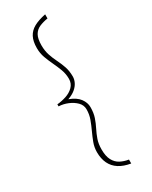

<svg xmlns="http://www.w3.org/2000/svg" viewBox="-208 -710 706 893"><g transform="rotate(-30 145.0 -263.5)"><path d="M211 137Q174 131 149 115Q124 99 111.5 73Q99 47 99 12Q99 -14 108 -38Q117 -62 128 -85.5Q139 -109 148 -133.5Q157 -158 157 -185Q157 -208 140.5 -224.5Q124 -241 100 -251Q76 -261 51 -262V-273Q75 -275 99.5 -283Q124 -291 140.5 -307.5Q157 -324 157 -349Q157 -376 148 -400Q139 -424 128 -447Q117 -470 108 -494.5Q99 -519 99 -547Q99 -583 111 -606Q123 -629 147.5 -642.5Q172 -656 211 -664V-642Q186 -638 166 -629.5Q146 -621 135 -602Q124 -583 124 -547Q124 -518 132 -494Q140 -470 151 -448Q162 -426 170 -402.5Q178 -379 178 -349Q178 -334 170.5 -318.5Q163 -303 147.5 -290Q132 -277 107 -268Q145 -254 161.5 -231.5Q178 -209 178 -185Q178 -154 170 -130.5Q162 -107 151 -85.5Q140 -64 132 -41Q124 -18 124 12Q124 48 135.5 69.5Q147 91 166.5 101.5Q186 112 211 116Z"/></g></svg>

Font: Alumni Sans SC Thin
Style: Regular
Weight: 100
Designer: Robert E. Leuschke
Foundry: Robert E. Leuschke
Version: Version 1.018